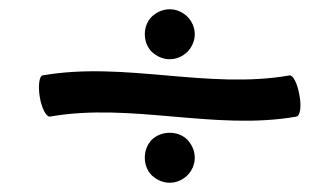

<svg xmlns="http://www.w3.org/2000/svg" viewBox="-20 -474 709 415"><path d="M401 -400C401 -414 395 -428 385 -438C375 -448 361 -454 347 -454C332 -454 319 -448 308 -438C298 -428 293 -414 293 -400C293 -386 298 -372 308 -362C319 -352 332 -346 347 -346C361 -346 375 -352 385 -362C395 -372 401 -386 401 -400ZM88 -222C264 -253 445 -191 621 -222C629 -224 632 -245 627 -269C623 -294 613 -312 606 -311C429 -280 249 -342 72 -311C65 -310 62 -289 66 -264C70 -240 80 -221 88 -222ZM401 -133C401 -148 395 -161 385 -172C375 -182 361 -187 347 -187C332 -187 319 -182 308 -172C298 -161 293 -148 293 -133C293 -119 298 -105 308 -95C319 -85 332 -79 347 -79C361 -79 375 -85 385 -95C395 -105 401 -119 401 -133Z"/></svg>

Font: Nupuram
Style: Regular
Weight: 400
Designer: Santhosh Thottingal (santhosh.thottingal@gmail.com)
Foundry: SMC
Version: Version 1.000